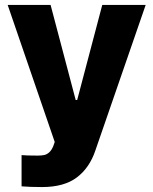

<svg xmlns="http://www.w3.org/2000/svg" viewBox="-20 -550 614 769"><path d="M66.4 196.3V71.3Q87.9 73.2 130.9 73.2Q147 73.2 157.5 70.8Q168 68.4 177.2 60.1Q186.5 51.8 193.4 35.2L199.2 18.6L10.7 -530.3H182.6L283.2 -149.4H289.1L389.6 -530.3H563.5L362.3 51.8Q338.9 122.1 287.8 160.6Q236.8 199.2 148.4 199.2Q98.6 199.2 66.4 196.3Z"/></svg>

Font: Pretendard Std ExtraBold
Style: Regular
Weight: 800
Designer: Base glyphs from Inter by Rasmus Andersson; Hangeul glyphs from Noto Sans CJK(Source Han Sans) by Jang Soo-young and Kan
Foundry: Kil Hyung-jin
Version: Version 1.309